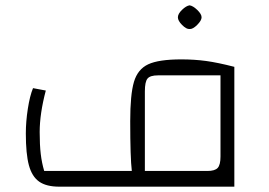

<svg xmlns="http://www.w3.org/2000/svg" viewBox="-20 -701 1010 721"><path d="M77 -200Q77 -244 84.5 -292.5Q92 -341 104 -370L152 -361Q129 -274 129 -205Q129 -157 133 -123Q137 -89 146 -59H475Q469 -109 469 -246Q469 -346 483 -393.5Q497 -441 536.5 -459.5Q576 -478 661 -478Q710 -478 754 -472Q798 -466 860 -450V0H203Q154 0 127 -19Q100 -38 88.5 -80.5Q77 -123 77 -200ZM808 -113V-418H573Q544 -418 534 -406Q524 -394 524 -358V-59H759Q787 -59 797.5 -70.5Q808 -82 808 -113ZM648 -636Q648 -649 663.5 -664Q679 -679 692 -681Q705 -679 721 -663.5Q737 -648 737 -636Q737 -624 720.5 -607.5Q704 -591 692 -592Q680 -591 664 -607Q648 -623 648 -636Z"/></svg>

Font: Changa ExtraLight
Style: Regular
Weight: 275
Designer: Eduardo Rodriguez Tunni
Foundry: Eduardo Rodriguez Tunni
Version: Version 2.002; ttfautohint (v1.5) -l 8 -r 50 -G 200 -x 14 -H